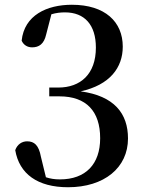

<svg xmlns="http://www.w3.org/2000/svg" viewBox="-20 -771 618 807"><path d="M266 16C418 16 518 -66 518 -189C518 -294 460 -368 319 -387C442 -414 496 -487 496 -575C496 -679 422 -751 282 -751C177 -751 82 -707 71 -600C79 -582 95 -572 115 -572C144 -572 165 -586 174 -626L196 -711C216 -717 235 -719 253 -719C336 -719 383 -666 383 -571C383 -459 318 -403 225 -403H187V-366H230C343 -366 401 -303 401 -190C401 -81 340 -17 232 -17C209 -17 191 -20 173 -26L152 -112C143 -161 124 -177 94 -177C73 -177 53 -165 44 -140C61 -40 138 16 266 16Z"/></svg>

Font: Noto Serif CJK SC SemiBold
Style: Regular
Weight: 600
Designer: Ryoko NISHIZUKA 西塚涼子 (kana & ideographs); Frank Grießhammer (Latin, Greek & Cyrillic); Wenlong ZHANG 张文龙 (bopomofo); San
Foundry: Adobe
Version: Version 2.001;hotconv 1.1.0;makeotfexe 2.6.0